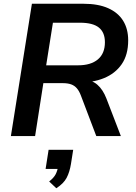

<svg xmlns="http://www.w3.org/2000/svg" viewBox="-20 -725 726 1023"><path d="M38 0 150 -705H425Q503 -705 556 -681.5Q609 -658 636 -614.5Q663 -571 663 -510Q663 -433 628.5 -383Q594 -333 533.5 -308.5Q473 -284 396 -285V-300H422Q469 -300 499 -273.5Q529 -247 547 -200L624 0H493L411 -216Q402 -240 389.5 -254.5Q377 -269 359 -275.5Q341 -282 314 -282H211L167 0ZM226 -377H396Q464 -377 501.5 -408.5Q539 -440 539 -500Q539 -552 507 -578Q475 -604 406 -604H262ZM280 278 242 242Q267 222 276.5 203.5Q286 185 290 160L314 175H223L239 73H370L358 149Q351 192 335 222.5Q319 253 280 278Z"/></svg>

Font: Nunito Sans 12pt
Style: Bold Italic
Weight: 700
Italic angle: -9°
Designer: Vernon Adams
Foundry: Vernon Adams
Version: Version 3.101;gftools[0.9.27]